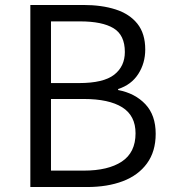

<svg xmlns="http://www.w3.org/2000/svg" viewBox="-20 -752 692 772"><path d="M102 0V-732H315Q389 -732 445 -714Q501 -696 532.5 -656.5Q564 -617 564 -553Q564 -498 536 -454.5Q508 -411 455 -394V-390Q523 -377 564.5 -333Q606 -289 606 -214Q606 -143 571 -95Q536 -47 474 -23.5Q412 0 330 0ZM185 -418H298Q396 -418 439 -451.5Q482 -485 482 -543Q482 -611 436.5 -638.5Q391 -666 302 -666H185ZM185 -66H317Q415 -66 470 -102.5Q525 -139 525 -216Q525 -287 471.5 -320.5Q418 -354 317 -354H185Z"/></svg>

Font: Source Han Sans SC Normal
Style: Regular
Weight: 350
Designer: Ryoko NISHIZUKA 西塚涼子 (kana, bopomofo & ideographs); Paul D. Hunt (Latin, Greek & Cyrillic); Sandoll Communications 산돌커뮤니
Foundry: Adobe
Version: Version 2.004;hotconv 1.0.118;makeotfexe 2.5.65603